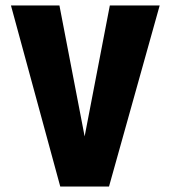

<svg xmlns="http://www.w3.org/2000/svg" viewBox="-20 -681 623 701"><path d="M200 0 20 -661H197L289 -183L381 -661H563L378 0Z"/></svg>

Font: Readex Pro bold
Style: Bold
Weight: 700
Designer: Bonnie Shaver-Troup, Thomas Jockin
Foundry: Lexend
Version: Version 1.200; ttfautohint (v1.8.3)